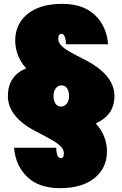

<svg xmlns="http://www.w3.org/2000/svg" viewBox="-20 -743 635 998"><path d="M478 -101Q536 -37 536 44Q536 130 471.5 182.5Q407 235 291 235Q183 235 122 177Q61 119 53 25H272Q274 79 296 79Q312 79 312 55Q312 36 298 20.5Q284 5 254.5 -12.5Q225 -30 163 -62Q95 -97 58 -143Q21 -189 21 -244Q21 -348 116 -388Q87 -420 73 -457Q59 -494 59 -532Q59 -618 123.5 -670.5Q188 -723 304 -723Q412 -723 473 -665Q534 -607 542 -513H323Q321 -567 299 -567Q283 -567 283 -543Q283 -524 296.5 -508.5Q310 -493 340 -475.5Q370 -458 432 -427Q575 -349 575 -244Q575 -197 553 -162Q531 -127 478 -101ZM339 -244Q339 -268 329 -283.5Q319 -299 300 -299Q281 -299 269.5 -283.5Q258 -268 258 -244Q258 -220 268.5 -204.5Q279 -189 297 -189Q316 -189 327.5 -204.5Q339 -220 339 -244Z"/></svg>

Font: Poppins Black A&M
Style: Regular
Weight: 900
Designer: Ninad Kale (Devanagari), Jonny Pinhorn (Latin)
Foundry: Indian Type Foundry
Version: 4.004